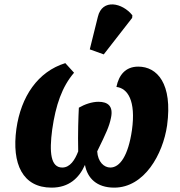

<svg xmlns="http://www.w3.org/2000/svg" viewBox="-20 -849 826 879"><path d="M455 -600 585 -767 586 -779C541 -836 448 -857 428 -772L391 -623ZM55 -259C33 -98 84 10 216 10C296 10 342 -34 369 -94C380 -34 422 10 503 10C641 10 726 -143 745 -275C771 -467 699 -544 613 -544C554 -544 524 -505 513 -451C564 -445 603 -389 584 -253C567 -136 529 -82 485 -82C456 -82 428 -108 425 -156C467 -242 480 -270 488 -309C500 -364 473 -383 431 -383C400 -383 367 -371 341 -356C339 -315 336 -240 338 -156C323 -117 301 -82 265 -82C212 -82 205 -151 219 -256C235 -368 264 -452 319 -516L279 -560C153 -521 76 -407 55 -259Z"/></svg>

Font: Noto Serif Condensed Black
Style: Italic
Weight: 900
Width: 3
Italic angle: -12°
Designer: Monotype Design Team
Foundry: Monotype Imaging Inc.
Version: Version 2.013